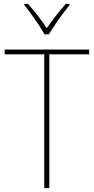

<svg xmlns="http://www.w3.org/2000/svg" viewBox="-20 -1062 483 989"><path d="M234 -93H208V-782H4V-807H439V-782H234ZM209 -885Q197 -907 178.5 -935Q160 -963 140.5 -990Q121 -1017 105 -1036V-1042H124Q149 -1015 175 -981Q201 -947 221 -917Q264 -980 319 -1042H338V-1036Q321 -1015 301 -988Q281 -961 263 -934Q245 -907 232 -885Z"/></svg>

Font: Noto Sans Telugu UI SemiCondensed Thin
Style: Regular
Weight: 100
Width: 4
Designer: Jelle Bosma - Monotype Design Team
Foundry: Monotype Imaging Inc.
Version: Version 2.005; ttfautohint (v1.8.4.7-5d5b)